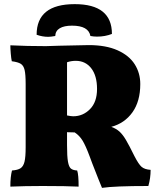

<svg xmlns="http://www.w3.org/2000/svg" viewBox="-20 -899 758 928"><path d="M708 -78Q708 -38 697 0Q533 0 473 9Q463 -14 426 -109L413 -144Q394 -195 379 -219.5Q364 -244 341 -259Q317 -259 304 -260V-197Q304 -143 308.5 -117.5Q313 -92 323 -84Q333 -76 353 -75Q360 -55 360 3Q303 0 185 0Q99 0 30 3Q30 -45 38 -75Q66 -77 79.5 -86Q93 -95 98.5 -117.5Q104 -140 104 -187V-493Q104 -539 99 -560.5Q94 -582 80.5 -590.5Q67 -599 37 -603Q34 -616 32 -640.5Q30 -665 30 -680Q110 -676 202 -676L266 -678Q389 -681 409 -681Q492 -681 548 -656Q604 -631 631 -588.5Q658 -546 658 -493Q658 -409 620 -356Q582 -303 518 -286Q542 -277 557.5 -263Q573 -249 588.5 -223Q604 -197 630 -144Q650 -105 664.5 -92.5Q679 -80 708 -78ZM449 -469Q449 -533 421 -569Q393 -605 346 -605Q324 -605 304 -598V-341Q324 -337 334 -337Q381 -337 415 -371.5Q449 -406 449 -469ZM341 -879Q521 -879 521 -735Q488 -722 449 -722Q433 -722 417 -725Q408 -775 328 -775Q290 -775 269 -762.5Q248 -750 247 -725Q225 -721 213 -721Q185 -721 157 -731Q157 -879 341 -879Z"/></svg>

Font: Vollkorn SC Black
Style: Regular
Weight: 900
Designer: Friedrich Althausen
Foundry: Friedrich Althausen
Version: Version 4.015